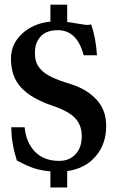

<svg xmlns="http://www.w3.org/2000/svg" viewBox="-20 -740 532 837"><path d="M199.7 77.1V6.8Q160.6 3.9 129.2 -6.3Q97.7 -16.6 53.2 -40.5Q29.3 -116.7 29.3 -185.1H87.4Q93.8 -118.2 132.8 -78.4Q171.9 -38.6 237.8 -38.6Q282.2 -38.6 309.3 -67.6Q336.4 -96.7 336.4 -147Q336.4 -193.8 307.9 -224.6Q279.3 -255.4 209.5 -278.8Q119.1 -309.1 73.5 -356.7Q27.8 -404.3 27.8 -484.9Q27.8 -547.9 75.9 -592.8Q124 -637.7 199.7 -646V-719.7H272.9V-644Q283.2 -643.1 317.6 -637.2Q352.1 -631.3 358.9 -631.3Q368.7 -631.3 377.4 -633.8Q397.5 -576.7 402.8 -499H344.7Q316.4 -608.4 231.4 -608.4Q183.1 -608.4 157.7 -581.5Q132.3 -554.7 132.3 -510.3Q132.3 -486.8 137.5 -470.7Q142.6 -454.6 158 -437Q173.3 -419.4 205.8 -403.8Q238.3 -388.2 289.6 -373Q358.9 -351.1 400.9 -305.7Q442.9 -260.3 442.9 -190.9Q442.9 -111.3 396.7 -58.1Q350.6 -4.9 272.9 5.9V77.1Z"/></svg>

Font: Elstob 6pt
Style: Bold
Weight: 700
Designer: Peter S. Baker
Version: Version 1.015